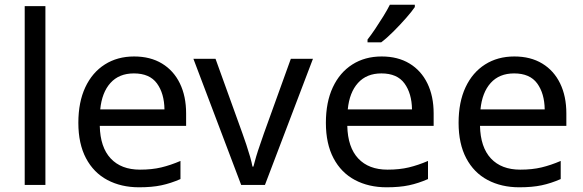

<svg xmlns="http://www.w3.org/2000/svg" viewBox="-20 -786 2478 816"><path d="M173 0H85V-760H173Z M550 -546Q619 -546 668.5 -516Q718 -486 744.5 -431.5Q771 -377 771 -304V-251H404Q406 -160 450.5 -112.5Q495 -65 575 -65Q626 -65 665.5 -74.5Q705 -84 747 -102V-25Q706 -7 666 1.5Q626 10 571 10Q495 10 436.5 -21Q378 -52 345.5 -113.5Q313 -175 313 -264Q313 -352 342.5 -415Q372 -478 425.5 -512Q479 -546 550 -546ZM549 -474Q486 -474 449.5 -433.5Q413 -393 406 -321H679Q678 -389 647 -431.5Q616 -474 549 -474Z M1005 0 802 -536H896L1010 -220Q1018 -198 1027 -171Q1036 -144 1043 -119.5Q1050 -95 1053 -78H1057Q1061 -95 1068.5 -120Q1076 -145 1085.5 -172Q1095 -199 1102 -220L1216 -536H1310L1106 0Z M1602 -546Q1671 -546 1720.5 -516Q1770 -486 1796.5 -431.5Q1823 -377 1823 -304V-251H1456Q1458 -160 1502.5 -112.5Q1547 -65 1627 -65Q1678 -65 1717.5 -74.5Q1757 -84 1799 -102V-25Q1758 -7 1718 1.5Q1678 10 1623 10Q1547 10 1488.5 -21Q1430 -52 1397.5 -113.5Q1365 -175 1365 -264Q1365 -352 1394.5 -415Q1424 -478 1477.5 -512Q1531 -546 1602 -546ZM1601 -474Q1538 -474 1501.5 -433.5Q1465 -393 1458 -321H1731Q1730 -389 1699 -431.5Q1668 -474 1601 -474ZM1743 -756Q1731 -738 1706 -709.5Q1681 -681 1652.5 -652.5Q1624 -624 1600 -606H1542V-618Q1557 -637 1574.5 -663Q1592 -689 1609 -716.5Q1626 -744 1637 -766H1743Z M2166 -546Q2235 -546 2284.5 -516Q2334 -486 2360.5 -431.5Q2387 -377 2387 -304V-251H2020Q2022 -160 2066.5 -112.5Q2111 -65 2191 -65Q2242 -65 2281.5 -74.5Q2321 -84 2363 -102V-25Q2322 -7 2282 1.5Q2242 10 2187 10Q2111 10 2052.5 -21Q1994 -52 1961.5 -113.5Q1929 -175 1929 -264Q1929 -352 1958.5 -415Q1988 -478 2041.5 -512Q2095 -546 2166 -546ZM2165 -474Q2102 -474 2065.5 -433.5Q2029 -393 2022 -321H2295Q2294 -389 2263 -431.5Q2232 -474 2165 -474Z"/></svg>

Font: Noto Sans Kaithi
Style: Regular
Weight: 400
Designer: Monotype Design Team
Foundry: Monotype Imaging Inc.
Version: Version 2.005; ttfautohint (v1.8.4.7-5d5b)